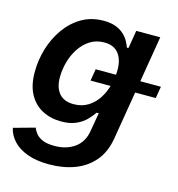

<svg xmlns="http://www.w3.org/2000/svg" viewBox="-113 -651 896 965"><g transform="rotate(15 335.5 -168.5)"><path d="M229 215.8Q161.1 215.8 114 198Q66.9 180.2 40 150.4Q13.2 120.6 5.9 85.4L116.7 54.7Q122.1 69.3 134 84.2Q146 99.1 168.9 109.1Q191.9 119.1 230.5 119.1Q292 119.1 334.5 89.4Q377 59.6 387.2 1.5L404.3 -97.7L392.6 -96.7Q379.4 -76.2 358.9 -55.9Q338.4 -35.6 307.6 -22Q276.9 -8.3 231.9 -8.3Q175.8 -8.3 132.3 -31.5Q88.9 -54.7 64.2 -100.3Q39.6 -146 39.6 -213.9Q39.6 -276.4 57.6 -336.4Q75.7 -396.5 110.6 -445.6Q145.5 -494.6 195.3 -523.7Q245.1 -552.7 308.6 -552.7Q346.2 -552.7 372.1 -542.7Q397.9 -532.7 414.8 -516.8Q431.6 -501 441.2 -483.6Q450.7 -466.3 455.6 -451.7L463.9 -453.6L479 -545.9H604L512.2 5.9Q500 78.6 460.2 125Q420.4 171.4 360.8 193.6Q301.3 215.8 229 215.8ZM269.5 -108.4Q312.5 -108.4 344.5 -128.4Q376.5 -148.4 397.5 -181.4Q418.5 -214.4 428.7 -253.7Q439 -293 439 -332Q439 -385.7 414.3 -417Q389.6 -448.2 339.8 -448.2Q298.3 -448.2 266.4 -428Q234.4 -407.7 212.4 -374.3Q190.4 -340.8 179.4 -300.8Q168.5 -260.7 168.5 -221.2Q168.5 -168.9 193.6 -138.7Q218.8 -108.4 269.5 -108.4ZM321.8 -245.1 332 -306.6H671.4L661.1 -245.1Z"/></g></svg>

Font: Inter SemiBold
Style: Italic
Weight: 600
Italic angle: -9.3988°
Designer: Rasmus Andersson
Foundry: rsms
Version: Version 4.001;git-66647c0bb